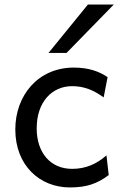

<svg xmlns="http://www.w3.org/2000/svg" viewBox="-20 -801 538 833"><path d="M441.9 -127C399.4 -89.4 351.6 -68.4 293 -68.4C198.2 -68.4 139.2 -139.2 139.2 -244.1C139.2 -359.4 206.1 -427.2 293 -427.2C343.3 -427.2 385.7 -410.6 429.7 -378.4L446.8 -466.3C411.1 -490.7 365.2 -507.8 300.3 -507.8C145 -507.8 46.4 -386.7 46.4 -239.3C46.4 -83.5 152.3 12.2 283.2 12.2C356.4 12.2 402.3 -4.4 451.7 -41.5ZM361.3 -781.2 190.4 -571.3H268.6L473.6 -781.2Z"/></svg>

Font: Andika
Style: Regular
Weight: 400
Designer: Victor Gaultney, Annie Olsen, Julie Remington, Don Collingsworth, Eric Hays
Foundry: SIL International
Version: Version 1.000